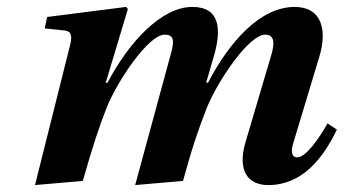

<svg xmlns="http://www.w3.org/2000/svg" viewBox="-20 -522 992 554"><path d="M81 12 219 0C248 -102 266 -156 288 -212C318 -287 408 -422 455 -422C479 -422 484 -409 475 -374L370 12L508 0C536 -102 555 -156 578 -214C609 -289 698 -422 745 -422C772 -422 773 -398 763 -364L687 -107C666 -29 695 12 754 12C852 12 912 -65 952 -148L925 -166C900 -121 862 -68 838 -68C819 -68 819 -89 828 -115L901 -357C925 -435 909 -502 830 -502C731 -502 642 -402 580 -283L575 -284L596 -356C621 -439 614 -502 535 -502C446 -502 352 -401 290 -283H285L349 -496L344 -502L116 -473L109 -440L167 -434C186 -432 189 -418 182 -391Z"/></svg>

Font: Heuristica
Style: Bold Italic
Weight: 700
Italic angle: -13°
Version: Version 1.0.1